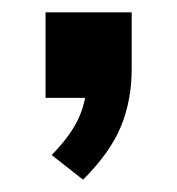

<svg xmlns="http://www.w3.org/2000/svg" viewBox="-20 -159 288 312"><path d="M115 133 64 93Q96 60 108.5 31.5Q121 3 121 -29L148 0H54V-139H194V-47Q194 4 176.5 46.5Q159 89 115 133Z"/></svg>

Font: Mulish ExtraLight
Style: Bold
Weight: 700
Version: Version 3.603